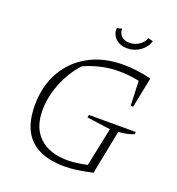

<svg xmlns="http://www.w3.org/2000/svg" viewBox="-150 -968 1016 1099"><g transform="rotate(20 358.0 -419.0)"><path d="M365 8Q86 8 86 -263Q86 -381 136 -469Q186 -557 275.5 -606Q365 -655 485 -655Q564 -655 655 -633L618 -448H603L597 -598Q535 -611 474 -611Q418 -611 365 -599Q312 -587 262 -564Q204 -501 170.5 -417Q137 -333 137 -252Q137 -146 197.5 -88.5Q258 -31 370 -31Q421 -31 488 -46L537 -281L393 -301L397 -317H682L680 -303Q646 -288 587 -283L534 -15Q474 -2 436 3Q398 8 365 8ZM471 -750Q427 -750 400 -775.5Q373 -801 376 -839L406 -846Q405 -819 423 -801.5Q441 -784 472 -784Q503 -784 529.5 -801.5Q556 -819 566 -846L595 -839Q586 -802 550.5 -776Q515 -750 471 -750Z"/></g></svg>

Font: Piazzolla ExtraLight
Style: Italic
Weight: 200
Italic angle: -11.3°
Designer: Juan Pablo del Peral
Foundry: Huerta Tipografica
Version: Version 1.330